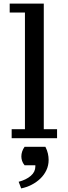

<svg xmlns="http://www.w3.org/2000/svg" viewBox="-20 -770 379 1070"><path d="M298 0H45V-50H119V-700H34V-750H224V-50H298ZM84 243Q126 232 151.5 210Q177 188 177 158V151H117Q107 139 103 126.5Q99 114 99 102Q99 74 117 48H233Q243 68 247 86Q251 104 251 121Q251 152 238.5 178.5Q226 205 204.5 225.5Q183 246 155.5 260Q128 274 98 280Z"/></svg>

Font: PT Serif Caption
Style: Regular
Weight: 400
Designer: A.Korolkova, O.Umpeleva, V.Yefimov
Foundry: ParaType Ltd
Version: Version 1.000W OFL